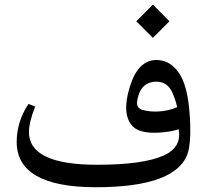

<svg xmlns="http://www.w3.org/2000/svg" viewBox="-20 -763 893 826"><path d="M637.7 -743.2 709 -671.4 637.7 -600.1 566.4 -671.4ZM722.2 -363.3Q700.2 -413.6 648.9 -411.6Q587.9 -408.7 572.8 -342.3Q569.3 -325.2 569.3 -320.3Q569.8 -296.4 593.3 -290Q625 -281.7 658.7 -283.2Q705.6 -285.6 742.2 -302.2Q736.8 -328.1 722.2 -363.3ZM798.3 -227.1Q800.8 -146 788.1 -105Q740.2 42.5 391.6 42.5Q52.2 42 51.8 -152.3Q51.8 -239.3 102.5 -315.9L131.3 -304.7Q105.5 -239.3 104.5 -197.3Q102.1 -53.7 398.9 -54.2Q596.2 -54.2 684.6 -94.2Q763.2 -129.9 748.5 -207Q712.4 -194.8 661.6 -192.4Q581.5 -188.5 551.8 -218.8Q501 -270 539.1 -391.6Q574.2 -504.4 652.8 -504.9Q717.8 -504.9 756.8 -438Q793.5 -375 798.3 -227.1ZM643.6 -504.9Z"/></svg>

Font: Parastoo WOL
Style: WOL
Weight: 400
Foundry: Saber Rastikerdar (saber.rastikerdar@gmail.com)
Version: Version 1.0.0-alpha5